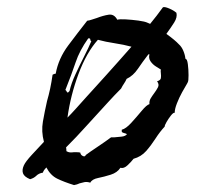

<svg xmlns="http://www.w3.org/2000/svg" viewBox="-20 -521 630 555"><path d="M490 -484Q493 -471 483.5 -456Q474 -441 463 -426Q462 -424 461 -423Q486 -405 497 -393Q505 -386 510 -374Q515 -362 516 -351Q521 -351 523 -335.5Q525 -320 525 -303.5Q525 -287 523 -284Q523 -283 520 -278Q515 -270 506.5 -254.5Q498 -239 491.5 -222.5Q485 -206 485 -195Q481 -196 474 -187Q467 -178 461.5 -168.5Q456 -159 456 -155Q442 -140 429.5 -120.5Q417 -101 402.5 -84.5Q388 -68 366 -62Q360 -54 349 -43.5Q338 -33 328 -36Q319 -22 300 -16Q281 -10 263.5 -6.5Q246 -3 241 7Q231 4 224 5.5Q217 7 210 9Q206 11 202.5 12Q199 13 194 14Q165 5 145.5 -4.5Q126 -14 114 -37Q111 -34 108 -30Q105 -26 104 -22Q92 -20 85 -13Q78 -6 67 -3Q50 -10 46.5 -20Q43 -30 49 -43Q54 -54 72 -73.5Q90 -93 107 -111Q99 -141 104 -169.5Q109 -198 116 -229Q121 -246 125 -265Q129 -284 132 -305Q137 -308 141 -308Q149 -352 177.5 -390Q206 -428 232 -461Q239 -462 246 -464.5Q253 -467 260 -469Q278 -476 294 -478.5Q310 -481 319 -464Q326 -466 343.5 -465Q361 -464 380 -461.5Q399 -459 407 -455Q410 -454 414 -452Q433 -475 451 -500Q456 -502 469 -496.5Q482 -491 490 -484ZM445 -320Q440 -323 430.5 -329Q421 -335 415 -344Q409 -353 412 -364Q410 -364 409 -364Q392 -342 378.5 -322Q365 -302 346 -293Q343 -286 338.5 -279.5Q334 -273 330 -265Q320 -255 310.5 -245Q301 -235 291 -224Q253 -183 227.5 -154.5Q202 -126 171 -95Q172 -89 172 -84Q177 -81 182 -80.5Q187 -80 193 -81Q197 -81 202 -81Q207 -81 212 -80Q213 -73 219.5 -70Q226 -67 228 -73Q240 -82 262.5 -97Q285 -112 301 -124Q304 -124 310 -124Q320 -125 331 -126Q342 -127 347 -133Q345 -135 340 -136Q336 -137 333.5 -138.5Q331 -140 332 -146Q344 -149 359.5 -166Q375 -183 389.5 -200.5Q404 -218 412 -220Q411 -229 415.5 -236.5Q420 -244 426 -252Q432 -260 436.5 -268.5Q441 -277 434 -286Q444 -289 445 -295Q446 -301 445 -309Q444 -316 445 -320ZM360 -386Q338 -392 311.5 -396Q285 -400 263 -406Q230 -369 207 -307.5Q184 -246 175 -181Q186 -192 199 -206.5Q212 -221 230 -241Q245 -258 259.5 -273.5Q274 -289 288 -305Q304 -323 322 -343Q340 -363 360 -386ZM244 -402Q241 -403 241 -407Q241 -411 235 -410Q210 -375 198.5 -340.5Q187 -306 169 -261Q171 -260 173 -256Q174 -254 175.5 -253.5Q177 -253 181 -258Q186 -280 198 -306Q210 -332 223 -357.5Q236 -383 244 -402Z"/></svg>

Font: Yuji Boku
Style: Regular
Weight: 400
Designer: Kataoka Yuji
Foundry: Kinuta Font Factory
Version: Version 3.002